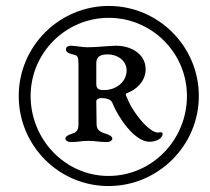

<svg xmlns="http://www.w3.org/2000/svg" viewBox="-20 -650 705 646"><path d="M345 -24C512 -24 649 -160 649 -327C649 -494 513 -630 346 -630C179 -630 43 -494 43 -327C43 -160 178 -24 345 -24ZM345 -58C199 -58 83 -181 83 -327C83 -472 201 -590 346 -590C491 -590 609 -472 609 -327C609 -180 492 -58 345 -58ZM483 -173C502 -173 527 -182 527 -200C527 -208 515 -204 511 -204C483 -204 428 -268 408 -320C405 -327 399 -334 408 -337C438 -348 470 -376 470 -417C470 -470 418 -498 366 -496C335 -495 305 -491 274 -491C257 -491 239 -495 222 -496C209 -497 202 -492 202 -484C202 -476 207 -472 221 -468C241 -462 244 -467 244 -426V-231C244 -209 235 -204 219 -199C210 -196 200 -191 200 -183C200 -177 210 -172 216 -172C248 -172 249 -176 277 -176C305 -176 310 -172 342 -172C348 -172 358 -177 358 -183C358 -191 348 -196 339 -199C323 -204 305 -209 305 -231L304 -309C304 -316 312 -320 320 -320C345 -320 355 -312 358 -304C375 -260 431 -173 483 -173ZM331 -347C317 -347 304 -348 304 -367V-437C304 -455 312 -467 342 -467C377 -467 406 -445 406 -413C406 -374 370 -347 331 -347Z"/></svg>

Font: Garamond-Math
Style: Regular
Weight: 400
Version: Version 2019-08-16